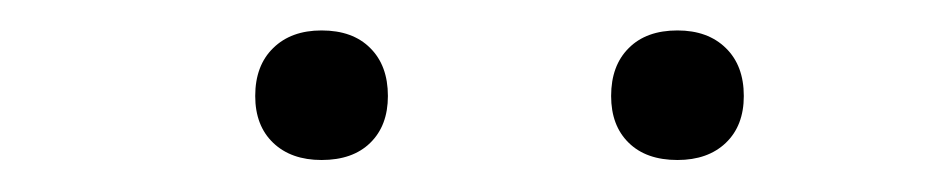

<svg xmlns="http://www.w3.org/2000/svg" viewBox="-20 -772 597 123"><path d="M414 -669.5Q394 -669.5 382.8 -680.5Q371.5 -691.5 371.5 -710.5Q371.5 -730 382.8 -741.2Q394 -752.5 414 -752.5Q433.5 -752.5 445 -741.2Q456.5 -730 456.5 -710.5Q456.5 -691.5 445 -680.5Q433.5 -669.5 414 -669.5ZM186 -669.5Q166.5 -669.5 155 -680.5Q143.5 -691.5 143.5 -710.5Q143.5 -730 155 -741.2Q166.5 -752.5 186 -752.5Q206 -752.5 217.2 -741.2Q228.5 -730 228.5 -710.5Q228.5 -691.5 217.2 -680.5Q206 -669.5 186 -669.5Z"/></svg>

Font: Encode Sans SmExp Lt
Style: Regular
Weight: 300
Width: 6
Designer: Multiple Designers
Foundry: Impallari Type
Version: Version 3.002; ttfautohint (v1.8.3) -l 8 -r 50 -G 200 -x 14 